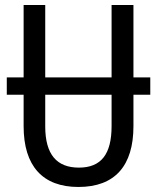

<svg xmlns="http://www.w3.org/2000/svg" viewBox="-20 -734 625 764"><path d="M7 -357H74V-232C74 -73 150 10 292 10C438 10 511 -75 511 -232V-357H578V-426H511V-714H424V-426H160V-714H74V-426H7ZM160 -231V-357H424V-232C424 -121 383 -67 294 -67C206 -67 160 -119 160 -231Z"/></svg>

Font: Noto Sans Condensed
Style: Regular
Weight: 400
Width: 3
Designer: Monotype Design Team
Foundry: Monotype Imaging Inc.
Version: Version 2.013